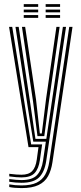

<svg xmlns="http://www.w3.org/2000/svg" viewBox="-20 -734 402 958"><path d="M87.2 204.5Q70.2 204.5 54.1 203.1Q38 201.8 26.2 199.2V186Q40 188.5 56.1 189.9Q72.2 191.2 87.2 191.2Q134.5 191.2 162.8 177.4Q191 163.5 205.6 137Q220.2 110.5 226 72.5L325.5 -600H341.8L241.8 74.8Q235.8 116 219.8 145Q203.8 174 172.1 189.2Q140.5 204.5 87.2 204.5ZM87.2 151.2Q75.8 151.2 60.5 150Q45.2 148.8 26.2 146.2V133.2Q46.5 135.8 61.4 136.8Q76.2 137.8 87.2 137.8Q122.8 137.8 140.4 119.8Q158 101.8 163.5 62.2L172 0H122.2L25.2 -600H41L135.5 -13.5H190.2L179 64.8Q173 107.8 152.8 129.5Q132.5 151.2 87.2 151.2ZM87.2 178Q74 178 57.9 176.8Q41.8 175.5 26.2 173V159.5Q44 162 59.6 163.2Q75.2 164.5 87.2 164.5Q141.2 164.5 164.5 139.8Q187.8 115 194.8 67.2L208.8 -27.2H146L117.8 -204L57.2 -600H73.2L131.5 -215.2L156.8 -41H211.2L293.8 -600H309.5L210.5 69.8Q202.2 124.2 175 151.1Q147.8 178 87.2 178ZM167 -54.8 145 -226.5 89.5 -600H105.5L159.8 -237.2L178.8 -68.2H188.5L209.5 -238L261.5 -600H277.5L223 -220.2L201 -54.8ZM207.8 -699.8V-713.5H279.8V-699.8ZM98.5 -645V-658.8H170.5V-645ZM98.5 -672.5V-686H170.5V-672.5ZM98.5 -699.8V-713.5H170.5V-699.8ZM207.8 -645V-658.8H279.8V-645ZM207.8 -672.5V-686H279.8V-672.5Z"/></svg>

Font: Big Shoulders Inline Text Thin
Style: Regular
Weight: 400
Version: Version 2.002